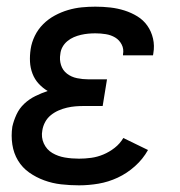

<svg xmlns="http://www.w3.org/2000/svg" viewBox="-20 -548 540 576"><path d="M217 8Q190 8 163.5 5Q137 2 112.5 -7Q88 -16 67.5 -30.5Q47 -45 34 -66.5Q21 -88 17 -114.5Q13 -141 17 -168Q21 -186 29.5 -204.5Q38 -223 53 -237Q68 -251 86.5 -260Q105 -269 123 -275Q108 -284 96 -297Q84 -310 77.5 -327Q71 -344 70 -362.5Q69 -381 72 -401Q75 -421 84.5 -440.5Q94 -460 109.5 -475.5Q125 -491 144.5 -501.5Q164 -512 184.5 -518Q205 -524 225.5 -526Q246 -528 266 -528Q289 -528 311 -525.5Q333 -523 353.5 -516.5Q374 -510 392 -499Q410 -488 422 -471Q434 -454 439 -432.5Q444 -411 440 -388Q440 -387 439.5 -385Q439 -383 439 -382H349Q349 -382 349 -383Q349 -384 349 -385Q352 -401 345 -414.5Q338 -428 325.5 -435.5Q313 -443 297.5 -445.5Q282 -448 266 -448Q255 -448 244.5 -447Q234 -446 223 -443.5Q212 -441 201.5 -436.5Q191 -432 182 -424.5Q173 -417 167.5 -407Q162 -397 161 -386Q158 -369 163 -353Q168 -337 181 -327Q194 -317 211 -313.5Q228 -310 245 -310H301L288 -230H232Q219 -230 206.5 -229Q194 -228 181 -225Q168 -222 155.5 -216.5Q143 -211 132.5 -202.5Q122 -194 115.5 -182Q109 -170 107 -157Q103 -136 111.5 -117.5Q120 -99 137 -89Q154 -79 174.5 -75.5Q195 -72 217 -72Q235 -72 253.5 -74.5Q272 -77 290 -84.5Q308 -92 324 -104.5Q340 -117 350 -134L424 -98Q409 -71 385 -49.5Q361 -28 333 -15Q305 -2 275.5 3Q246 8 217 8Z"/></svg>

Font: Iosevka SS04 Medium
Style: Italic
Weight: 500
Italic angle: -9°
Monospace: yes
Designer: Belleve Invis
Foundry: Belleve Invis
Version: Version 19.0.0; ttfautohint (v1.8.4)